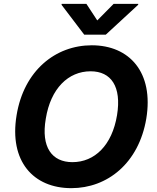

<svg xmlns="http://www.w3.org/2000/svg" viewBox="-20 -974 822 1004"><path d="M431.8 -953.8H302.6L301.8 -948.9L420.5 -792.6H533L702.4 -948.9L703.1 -953.8H574.2L488.6 -867.2ZM745 -353.7C784.8 -595.9 657 -737.2 459.9 -737.2C270.2 -737.2 105.1 -605.1 66.8 -371.8C26.6 -130.3 154.8 9.9 353 9.9C541.5 9.9 705.6 -120.4 745 -353.7ZM592 -371.8C566.1 -214.1 474.8 -126.1 358.7 -126.1C252.1 -126.1 193.5 -203.5 219.5 -353.7C245 -511.4 337 -601.2 453.8 -601.2C561.1 -601.2 616.5 -521.3 592 -371.8Z"/></svg>

Font: TID UI
Style: Bold Italic
Weight: 700
Italic angle: -9.39999°
Designer: The TID Project Authors
Foundry: Bakken & Bæck
Version: Version 1.001;hotconv 1.0.109;makeotfexe 2.5.65596